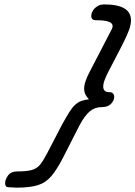

<svg xmlns="http://www.w3.org/2000/svg" viewBox="-20 -759 620 879"><path d="M55.7 100.1 18.1 98.1Q3.4 98.1 3.4 79.1Q3.4 63 16.8 44.4Q30.3 25.9 57.1 25.9Q102.1 25.9 125.5 19.3Q148.9 12.7 163.3 -4.9Q177.7 -22.5 195.3 -56.2L265.6 -191.4Q284.7 -225.6 297.9 -246.6Q311 -267.6 324.2 -279.3Q336.9 -291 351.3 -296.4Q365.7 -301.8 387.2 -304.7Q365.2 -326.2 365.2 -353Q365.2 -368.7 371.6 -387.2Q377.9 -405.8 387.7 -424.8L491.2 -624.5Q495.6 -633.3 495.6 -639.2Q495.6 -653.8 476.1 -660.2Q457 -666.5 418 -666.5Q397.9 -666.5 397.9 -686.5Q397.9 -699.2 406.7 -712.4Q415.5 -725.6 432.1 -733.9Q442.4 -738.8 457 -738.8Q579.6 -738.8 579.6 -666.5Q579.6 -654.8 577.6 -646.5Q575.2 -634.3 572 -625Q568.8 -615.7 560.5 -596.7Q551.3 -575.7 529.8 -533.9Q508.3 -492.2 475.1 -428.7Q466.3 -411.6 459.5 -394Q452.6 -376.5 452.6 -362.8Q452.6 -351.1 459 -344Q465.3 -336.9 481.9 -336.9Q492.7 -336.9 497.8 -330.6Q502.9 -324.2 502.9 -314.9Q502.9 -299.8 488.8 -284.2Q474.6 -268.6 445.8 -268.6Q414.1 -268.6 391.4 -249.5Q368.7 -230.5 345.2 -187.5L270 -40Q240.7 17.6 214.6 47.9Q188.5 78.1 152.1 89.1Q115.7 100.1 55.7 100.1Z"/></svg>

Font: Damion
Style: Regular
Weight: 400
Designer: Vernon Adams
Foundry: Vernon Adams
Version: Version 1.100; ttfautohint (v1.8.4.7-5d5b)